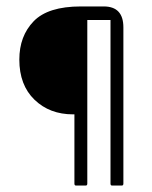

<svg xmlns="http://www.w3.org/2000/svg" viewBox="-20 -576 473 596"><path d="M211 -221H207Q134 -221 87 -266.5Q40 -312 40 -391Q40 -464 84.5 -510Q129 -556 231 -556H302Q363 -556 363 -491V-6Q363 0 358 0H328Q323 0 323 -6V-514H251V-6Q251 0 246 0H216Q211 0 211 -6Z"/></svg>

Font: Zain Light
Style: Regular
Weight: 300
Designer: Zain,Boutros
Foundry: Mobile Telecommunications Company (Zain), 2024
Version: Version 1.51; ttfautohint (v1.8.4)